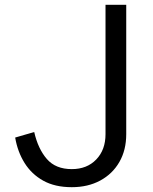

<svg xmlns="http://www.w3.org/2000/svg" viewBox="-20 -765 637 797"><path d="M278 12Q208 12 159.5 -15Q111 -42 82 -88.5Q53 -135 43 -194L122 -217Q138 -147 174.5 -105Q211 -63 278 -63Q341 -63 379.5 -103Q418 -143 418 -208V-745H504V-208Q504 -142 475.5 -92.5Q447 -43 396 -15.5Q345 12 278 12Z"/></svg>

Font: Plus Jakarta Text Light
Style: Regular
Weight: 300
Designer: Gumpita Rahayu
Foundry: Tokotype Studio
Version: Version 1.000